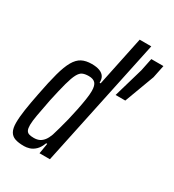

<svg xmlns="http://www.w3.org/2000/svg" viewBox="-181 -848 873 961"><g transform="rotate(30 255.5 -367.5)"><path d="M106 8Q74 8 54 1Q34 -6 24 -24Q14 -42 14 -74Q14 -106 20.5 -150Q27 -194 39 -254Q54 -332 68 -383.5Q82 -435 99 -464.5Q116 -494 139 -506Q162 -518 196 -518Q224 -518 242 -511Q260 -504 268.5 -490.5Q277 -477 276 -456H282L342 -743H409L252 0H192L202 -60H196Q185 -31 169.5 -16.5Q154 -2 137.5 3Q121 8 106 8ZM128 -52Q147 -52 160.5 -58.5Q174 -65 184.5 -78.5Q195 -92 203 -114Q208 -131 216 -158.5Q224 -186 232 -219Q240 -252 247 -286.5Q254 -321 258.5 -350.5Q263 -380 263 -400Q263 -432 251 -445Q239 -458 213 -458Q192 -458 178 -452Q164 -446 153 -425.5Q142 -405 131 -364.5Q120 -324 105 -255Q93 -194 86.5 -157Q80 -120 80 -99Q80 -79 85 -69Q90 -59 100.5 -55.5Q111 -52 128 -52ZM376 -443 426 -615 441 -688H511L496 -615L432 -443Z"/></g></svg>

Font: Saira UltraCondensed Medium
Style: Italic
Weight: 500
Width: 1
Italic angle: -12°
Designer: Hector Gatti with collaboration of the Omnibus-Type team
Foundry: Omnibus-Type
Version: Version 1.101